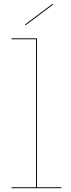

<svg xmlns="http://www.w3.org/2000/svg" viewBox="-20 -992 374 1012"><path d="M304 -5V0H41V-5H170V-785H41V-790H175V-5ZM260 -968 115 -859 112 -863 257 -972Z"/></svg>

Font: Hepta Slab Hairline
Style: Regular
Weight: 400
Designer: Michael LaGattuta
Foundry: Michael LaGattuta
Version: Version 1.100; ttfautohint (v1.8) -l 8 -r 50 -G 200 -x 14 -D